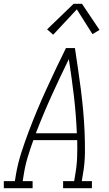

<svg xmlns="http://www.w3.org/2000/svg" viewBox="-54 -987 574 1007"><path d="M-34 0V-37H24L30 -74Q40 -131 58 -187Q76 -243 97 -298.5Q118 -354 141 -409Q164 -464 189 -518.5Q214 -573 239.5 -627Q265 -681 292 -735H339Q347 -681 355 -627Q363 -573 370 -518.5Q377 -464 382 -409Q387 -354 389.5 -298.5Q392 -243 391.5 -186.5Q391 -130 381 -74L375 -37H428V0H277V-37H335L341 -74Q349 -118 350.5 -163Q352 -208 351 -252H121Q105 -208 91.5 -163.5Q78 -119 71 -74L65 -37H117V0ZM134 -288H349Q345 -387 333.5 -484Q322 -581 307 -677Q260 -581 216 -484Q172 -387 134 -288ZM225 -805 193 -833 332 -967H376L468 -830L431 -808L349 -938Z"/></svg>

Font: Iosevka Curly Slab XLtObl
Style: Regular
Weight: 200
Italic angle: -9°
Monospace: yes
Designer: Belleve Invis
Foundry: Belleve Invis
Version: Version 11.1.0; ttfautohint (v1.8.3)